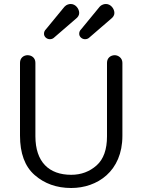

<svg xmlns="http://www.w3.org/2000/svg" viewBox="-20 -924 712 960"><path d="M210 -778C203 -771 200 -764 200 -755C200 -740 214 -728 229 -728C236 -728 243 -730 248 -734L358 -829C370 -838 376 -848 376 -859C376 -880 358 -904 334 -904C326 -904 313 -902 302 -890ZM386 -778C379 -771 376 -764 376 -755C376 -740 390 -728 405 -728C412 -728 419 -730 424 -734L534 -829C546 -838 552 -848 552 -859C552 -880 534 -904 510 -904C502 -904 489 -902 478 -890ZM515 -242C515 -177 498 -128 463 -97C428 -66 386 -50 336 -50C225 -50 157 -114 157 -243V-610C157 -635 138 -648 118 -648C99 -648 80 -635 80 -610V-246C80 -158 104 -92 153 -49C202 -6 263 16 336 16C466 16 592 -67 592 -245V-610C592 -635 570 -648 554 -648C534 -648 515 -635 515 -610Z"/></svg>

Font: Dongle Light
Style: Regular
Weight: 300
Designer: Yanghee Ryu
Foundry: Yanghee Ryu
Version: Version 2.000